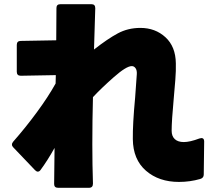

<svg xmlns="http://www.w3.org/2000/svg" viewBox="-20 -836 1040 915"><path d="M833 31Q737 31 675.5 -22.5Q614 -76 613 -173Q612 -243 624 -371L632 -483Q633 -501 626 -511Q619 -521 608 -521Q582 -521 522 -468Q462 -415 423 -373Q420 -262 420 -149Q420 -51 423 39Q423 59 404 59H257Q238 59 238 41L240 -131Q207 -72 174 -27Q168 -18 160 -18Q154 -18 147 -25L43 -134Q37 -140 37 -147Q37 -154 43 -161Q102 -228 156 -301.5Q210 -375 245 -438L246 -478L79 -475Q60 -475 60 -494V-622Q60 -641 79 -641L248 -644L249 -798Q249 -816 268 -816H416Q434 -816 434 -797L428 -600Q493 -651 541.5 -677Q590 -703 649 -703Q720 -703 768.5 -658.5Q817 -614 818 -534Q819 -500 815.5 -455Q812 -410 808 -367Q798 -259 798 -213Q798 -187 813 -173Q828 -159 856 -159Q885 -159 930 -176L940 -178Q953 -178 953 -162L951 -4Q951 12 934 17Q885 31 833 31Z"/></svg>

Font: LINE Seed JP_TTF ExtraBold
Style: Regular
Weight: 800
Designer: LY Corporation & Fontrix & Fontworks
Version: Version 1.015